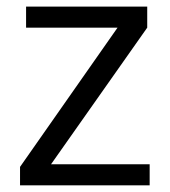

<svg xmlns="http://www.w3.org/2000/svg" viewBox="-20 -555 508 575"><path d="M428.2 0H40V-55.2L332 -472.2H58.1V-535.2H420.9V-472.2L132.8 -63H428.2Z"/></svg>

Font: f01899195
Style: Regular
Weight: 400
Foundry: Ascender Corporation
Version: Version 1.10